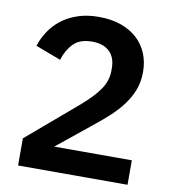

<svg xmlns="http://www.w3.org/2000/svg" viewBox="-80 -780 761 850"><g transform="rotate(10 300.0 -355.0)"><path d="M550 0H58V-122L282 -313Q338 -361 365 -400.5Q392 -440 392 -485V-495Q392 -545 364 -571Q336 -597 286 -597Q231 -597 202 -567Q173 -537 160 -493L46 -536Q57 -570 77.5 -601.5Q98 -633 128.5 -657Q159 -681 201 -695.5Q243 -710 297 -710Q353 -710 396.5 -694.5Q440 -679 470 -651.5Q500 -624 515.5 -586Q531 -548 531 -503Q531 -460 517.5 -424Q504 -388 480 -355.5Q456 -323 423.5 -293Q391 -263 353 -233L201 -110H550Z"/></g></svg>

Font: IBM Plex Mono SemiBold
Style: Regular
Weight: 600
Monospace: yes
Designer: Mike Abbink, Paul van der Laan, Pieter van Rosmalen
Foundry: Bold Monday
Version: Version 2.3